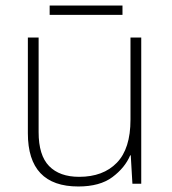

<svg xmlns="http://www.w3.org/2000/svg" viewBox="-20 -666 622 696"><path d="M492 -530V0H460L454 -103H452Q433 -58 387.5 -24Q342 10 264 10Q81 10 81 -183V-530H120V-187Q120 -103 158 -64Q196 -25 267 -25Q354 -25 403.5 -76Q453 -127 453 -232V-530ZM424 -646V-612H160V-646Z"/></svg>

Font: Noto Sans Lao UI ExtLt
Style: Regular
Weight: 200
Designer: Monotype Design Team
Foundry: Monotype Imaging Inc.
Version: Version 2.000; ttfautohint (v1.8.4.7-5d5b)